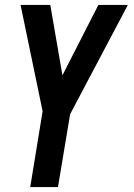

<svg xmlns="http://www.w3.org/2000/svg" viewBox="-20 -540 540 775"><path d="M102 215 152 -91 63 -520H183L232 -236L377 -520H496L263 -79L214 215Z"/></svg>

Font: Iosevka SS04
Style: Bold Italic
Weight: 700
Italic angle: -9°
Monospace: yes
Designer: Belleve Invis
Foundry: Belleve Invis
Version: Version 19.0.0; ttfautohint (v1.8.4)